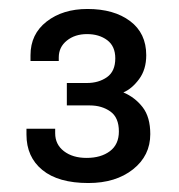

<svg xmlns="http://www.w3.org/2000/svg" viewBox="-20 -821 399 428"><path d="M177 -413Q110 -413 74.5 -442Q39 -471 39 -521V-534H103V-524Q103 -499 122.5 -484Q142 -469 173 -469Q205 -469 225 -484Q245 -499 245 -528Q245 -559 226 -572.5Q207 -586 180 -586H129V-636H174Q200 -636 218.5 -649Q237 -662 237 -691Q237 -718 219 -731.5Q201 -745 174 -745Q147 -745 129 -730.5Q111 -716 111 -693V-685H48V-698Q48 -745 84 -773Q120 -801 175 -801Q234 -801 270 -774Q306 -747 306 -698Q306 -666 290 -644.5Q274 -623 255 -615Q281 -604 298 -582Q315 -560 315 -522Q315 -474 276.5 -443.5Q238 -413 177 -413Z"/></svg>

Font: Chivo Medium Medium
Style: Regular
Weight: 500
Version: Version 2.002